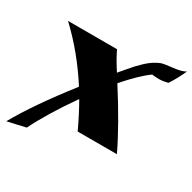

<svg xmlns="http://www.w3.org/2000/svg" viewBox="-162 -747 1054 1055"><g transform="rotate(30 365.5 -219.5)"><path d="M674 -481Q642 -473 618.5 -473Q595 -473 574 -476Q515 -434 432 -339Q553 -150 625 0H376Q335 -88 294 -159Q183 -1 123 121Q103 126 64 134.5Q25 143 8 147Q92 -3 259 -217Q156 -378 26 -500H337Q360 -451 401 -388Q409 -397 432 -424.5Q455 -452 468 -466Q481 -480 502 -500Q543 -539 587 -555Q604 -560 656 -565.5Q708 -571 731 -586Q707 -531 674 -481Z"/></g></svg>

Font: Ruslan Display
Style: Regular
Weight: 400
Version: Version 1.000